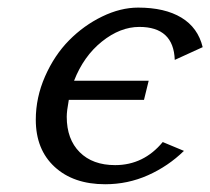

<svg xmlns="http://www.w3.org/2000/svg" viewBox="-20 -470 548 500"><path d="M73.2 -158.2Q73.2 -216.3 97.4 -271.2Q121.6 -326.2 159.9 -365Q198.2 -403.8 246.1 -427Q293.9 -450.2 339.8 -450.2Q409.2 -450.2 452.4 -424.1Q495.6 -397.9 507.8 -347.2L435.1 -314Q432.1 -399.9 342.8 -399.9Q293 -399.9 245.4 -361.8Q197.8 -323.7 172.9 -259.8H367.2L355 -210H159.2Q153.8 -180.7 153.8 -166Q153.8 -107.4 187.5 -73.7Q221.2 -40 279.8 -40Q354 -40 403.8 -100.1L459 -77.1Q418 -37.1 365.5 -13.7Q313 9.8 253.9 9.8Q171.4 9.8 122.3 -35.4Q73.2 -80.6 73.2 -158.2Z"/></svg>

Font: Pfennig
Style: Italic
Weight: 500
Italic angle: -13°
Version: Version 20120410 ; ttfautohint (v0.8)